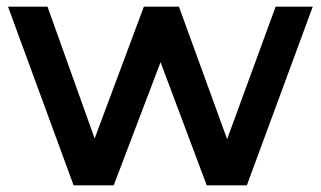

<svg xmlns="http://www.w3.org/2000/svg" viewBox="-20 -554 959 574"><path d="M200 0 4 -534H122L263 -140L410 -534H515L659 -138L804 -534H915L718 0H598L460 -368L320 0Z"/></svg>

Font: Montserrat Thin SemiBold
Style: Regular
Weight: 600
Version: Version 9.000